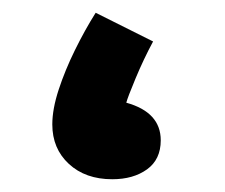

<svg xmlns="http://www.w3.org/2000/svg" viewBox="-20 -277 353 301"><path d="M156 4Q114 4 88 -20Q62 -44 62 -82Q62 -106 72 -136.5Q82 -167 97.5 -198.5Q113 -230 130 -257L220 -212Q205 -184 192.5 -154Q180 -124 178 -116Q232 -101 232 -57Q232 -27 210.5 -11.5Q189 4 156 4Z"/></svg>

Font: Noto Sans Arabic SemCond
Style: Bold
Weight: 700
Width: 4
Designer: Monotype Design Team, Nadine Chahine, Nizar Qandah and Khaled Hosny
Foundry: Monotype Imaging Inc.
Version: Version 2.012; ttfautohint (v1.8.4.7-5d5b)